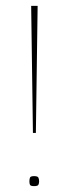

<svg xmlns="http://www.w3.org/2000/svg" viewBox="-20 -640 252 653"><path d="M92 -188 86 -620H108L102 -188ZM96 -7Q84 -7 82 -11.5Q80 -16 80 -23Q80 -31 82 -36Q84 -41 96 -41Q108 -41 110.5 -36Q113 -31 113 -23Q113 -16 110.5 -11.5Q108 -7 96 -7Z"/></svg>

Font: Smooch Sans Thin Thin
Style: Regular
Weight: 250
Version: Version 1.010